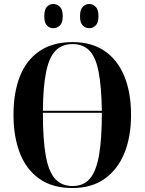

<svg xmlns="http://www.w3.org/2000/svg" viewBox="-20 -937 728 967"><path d="M345 10Q245 10 179 -36Q113 -82 80.5 -165Q48 -248 48 -359Q48 -471 80.5 -553Q113 -635 179.5 -680Q246 -725 346 -725Q441 -725 506.5 -680.5Q572 -636 606 -553.5Q640 -471 640 -358Q640 -246 605.5 -163.5Q571 -81 505.5 -35.5Q440 10 345 10ZM493 -379Q491 -502 476.5 -576Q462 -650 430 -682.5Q398 -715 346 -715Q293 -715 260.5 -682.5Q228 -650 212.5 -576Q197 -502 196 -379ZM345 0Q400 0 432 -36.5Q464 -73 478.5 -154Q493 -235 493 -369H196Q196 -233 210.5 -152.5Q225 -72 258 -36Q291 0 345 0ZM430 -795Q411 -795 397 -808.5Q383 -822 383 -855Q383 -889 397 -903Q411 -917 430 -917Q447 -917 461.5 -903Q476 -889 476 -855Q476 -822 461.5 -808.5Q447 -795 430 -795ZM248 -795Q230 -795 216.5 -808.5Q203 -822 203 -855Q203 -889 216.5 -903Q230 -917 248 -917Q267 -917 281.5 -903Q296 -889 296 -855Q296 -822 281.5 -808.5Q267 -795 248 -795Z"/></svg>

Font: Noto Serif Display Condensed
Style: Bold
Weight: 700
Width: 3
Designer: Monotype Design Team
Foundry: Monotype Imaging Inc.
Version: Version 2.009